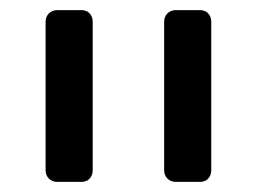

<svg xmlns="http://www.w3.org/2000/svg" viewBox="-20 -591 507 379"><path d="M327 -232Q317 -232 310.5 -238.5Q304 -245 304 -255V-548Q304 -558 310.5 -564.5Q317 -571 327 -571H375Q385 -571 391 -564.5Q397 -558 397 -548V-255Q397 -245 391 -238.5Q385 -232 375 -232ZM93 -232Q83 -232 76.5 -238.5Q70 -245 70 -255V-548Q70 -558 76.5 -564.5Q83 -571 93 -571H141Q151 -571 157 -564.5Q163 -558 163 -548V-255Q163 -245 157 -238.5Q151 -232 141 -232Z"/></svg>

Font: Rubik Light
Style: Regular
Weight: 400
Version: Version 2.101